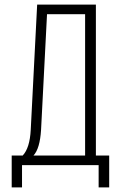

<svg xmlns="http://www.w3.org/2000/svg" viewBox="-20 -720 529 837"><path d="M410 97V0H76V97H31V-42H79Q110 -75 114 -154L142 -700H398V-42H456V97ZM159 -154Q154 -72 126 -42H351V-658H185Z"/></svg>

Font: Bebas Neue Book
Style: Regular
Weight: 300
Designer: Ryoichi Tsunekawa
Foundry: Ryoichi Tsunekawa
Version: Version 1.003;PS 001.003;hotconv 1.0.88;makeotf.lib2.5.64775